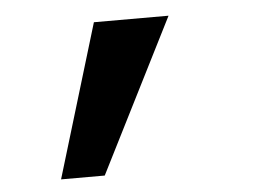

<svg xmlns="http://www.w3.org/2000/svg" viewBox="-36 -196 623 451"><g transform="rotate(-5 275.0 29.5)"><path d="M91 210 200 -151H376L194 210Z"/></g></svg>

Font: Lode Term
Style: Bold
Weight: 700
Monospace: yes
Designer: Belleve Invis
Foundry: Belleve Invis
Version: Version 29.2.0